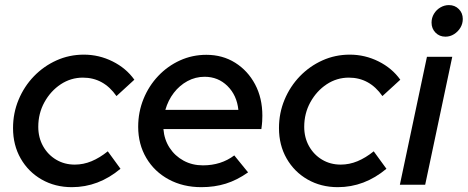

<svg xmlns="http://www.w3.org/2000/svg" viewBox="-20 -737 1866 766"><path d="M266.7 9.7Q199.7 9.7 146.3 -20.8Q93 -51.3 62.5 -104.7Q32 -158 32 -226Q32 -286 54.2 -339.2Q76.3 -392.3 115.3 -432.7Q154.3 -473 205.3 -496Q256.3 -519 314.7 -519Q375 -519 429.2 -492Q483.3 -465 516 -419L444.7 -353.7Q393.3 -427.3 310.7 -427.3Q262.7 -427.3 222.3 -400.7Q182 -374 157.3 -329.3Q132.7 -284.7 132.7 -231Q132.7 -188.3 151.8 -154Q171 -119.7 204 -100Q237 -80.3 278.3 -80.3Q312.7 -80.3 345.2 -93.8Q377.7 -107.3 410 -133.3L460.7 -63.7Q373 9.7 266.7 9.7Z M783.3 9.7Q710.3 9.7 653.2 -21.2Q596 -52 563.7 -106.8Q531.3 -161.7 531.3 -231.3Q531.3 -290 552.5 -342.2Q573.7 -394.3 611.3 -434Q649 -473.7 698.2 -496Q747.3 -518.3 803.3 -518.3Q868 -518.3 918.3 -486.7Q968.7 -455 997.7 -400.5Q1026.7 -346 1026.7 -275.3Q1026.7 -265 1026 -252.7Q1025.3 -240.3 1022.7 -222H632Q635.3 -180 656.7 -147.3Q678 -114.7 712.5 -96Q747 -77.3 789.7 -77.3Q862 -77.3 914.7 -117L969.7 -49.3Q925.7 -18.3 880.8 -4.3Q836 9.7 783.3 9.7ZM639.7 -298.7H931Q925 -356.7 887.7 -393.7Q850.3 -430.7 796.3 -430.7Q759.7 -430.7 728 -413.5Q696.3 -396.3 673.5 -366.7Q650.7 -337 639.7 -298.7Z M1327.7 9.7Q1260.7 9.7 1207.3 -20.8Q1154 -51.3 1123.5 -104.7Q1093 -158 1093 -226Q1093 -286 1115.2 -339.2Q1137.3 -392.3 1176.3 -432.7Q1215.3 -473 1266.3 -496Q1317.3 -519 1375.7 -519Q1436 -519 1490.2 -492Q1544.3 -465 1577 -419L1505.7 -353.7Q1454.3 -427.3 1371.7 -427.3Q1323.7 -427.3 1283.3 -400.7Q1243 -374 1218.3 -329.3Q1193.7 -284.7 1193.7 -231Q1193.7 -188.3 1212.8 -154Q1232 -119.7 1265 -100Q1298 -80.3 1339.3 -80.3Q1373.7 -80.3 1406.2 -93.8Q1438.7 -107.3 1471 -133.3L1521.7 -63.7Q1434 9.7 1327.7 9.7Z M1575.3 0 1683.3 -510.3H1784.3L1676.3 0ZM1757 -590.7Q1733.3 -590.7 1717.5 -606.8Q1701.7 -623 1701.7 -646.7Q1701.7 -665.7 1711.2 -681.7Q1720.7 -697.7 1736.8 -707.2Q1753 -716.7 1771 -716.7Q1794.7 -716.7 1810.5 -700.8Q1826.3 -685 1826.3 -661.3Q1826.3 -642.3 1816.8 -626.5Q1807.3 -610.7 1791.5 -600.7Q1775.7 -590.7 1757 -590.7Z"/></svg>

Font: Red Hat Display VF
Style: Italic
Weight: 300
Italic angle: -12°
Designer: Pentagram, MCKL
Foundry: Pentagram, MCKL
Version: Version 1.010